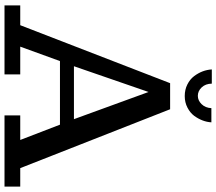

<svg xmlns="http://www.w3.org/2000/svg" viewBox="-74 -886 960 852"><g transform="rotate(90 406.0 -460.0)"><path d="M3.9 0V-69.8H91.8L349.1 -734.9H464.8L726.1 -69.8H808.1V0H492.2V-69.8H601.1L533.2 -246.1H251L187 -69.8H310.1V0ZM273.9 -308.1H508.8L388.2 -639.2ZM406.2 -799.8Q377.9 -799.8 355 -811.3Q332 -822.8 317.9 -841.3Q290.5 -877.9 288.1 -919.9H351.1Q351.6 -892.1 367.7 -875Q383.8 -857.9 405.3 -857.9Q425.8 -857.9 442.1 -874.5Q458.5 -891.1 460 -918H522.9Q520.5 -878.4 494.1 -841.8Q480.5 -823.7 457.5 -811.8Q434.6 -799.8 406.2 -799.8Z"/></g></svg>

Font: Trocchi
Style: Regular
Weight: 400
Designer: Vernon Adams
Foundry: Vernon Adams
Version: Version 1.101; ttfautohint (v1.8.4.7-5d5b);gftools[0.9.27]